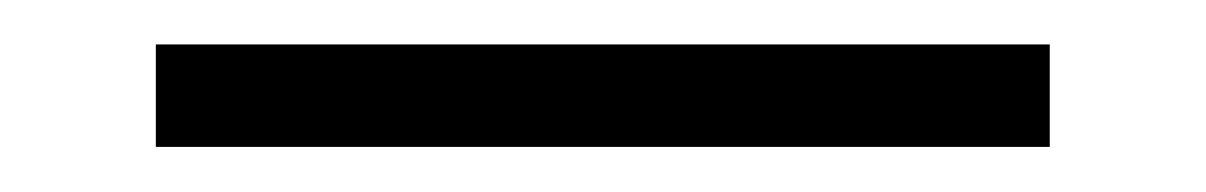

<svg xmlns="http://www.w3.org/2000/svg" viewBox="-20 66 540 86"><path d="M49.8 131.8V85.9H450.2V131.8Z"/></svg>

Font: GenEi Gothic M Light
Style: Regular
Weight: 300
Designer: o_tamon (Modified); [Source Han Sans]
Ryoko NISHIZUKA  (kana & ideographs); Paul D. Hunt (Latin, Greek & Cyrillic); Wenl
Version: Version 1.1a;Original Version 1.004